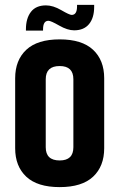

<svg xmlns="http://www.w3.org/2000/svg" viewBox="-20 -755 488 785"><path d="M42 -435Q42 -509 87.5 -551.5Q133 -594 224 -594Q315 -594 360.5 -551.5Q406 -509 406 -435V-149Q406 -75 360.5 -32.5Q315 10 224 10Q133 10 87.5 -32.5Q42 -75 42 -149ZM280 -431Q280 -485 224 -485Q167 -485 167 -431V-153Q167 -99 224 -99Q280 -99 280 -153ZM295 -735H365V-727Q365 -682 344 -656.5Q323 -631 283 -631Q256 -631 222 -650.5Q188 -670 178 -670Q156 -670 156 -635V-630H86V-635Q86 -680 106.5 -706.5Q127 -733 168 -733Q197 -733 230.5 -713.5Q264 -694 273 -694Q295 -694 295 -729Z"/></svg>

Font: Khand ExtraBold
Style: Regular
Weight: 800
Designer: Sanchit Sawaria and Jyotish Sonowal (Devanagari), Satya Rajpurohit (Latin)
Foundry: Indian Type Foundry
Version: Version 2.000;PS 1.0;hotconv 1.0.79;makeotf.lib2.5.61930